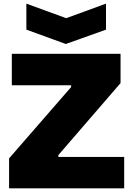

<svg xmlns="http://www.w3.org/2000/svg" viewBox="-20 -1036 730 1056"><path d="M125 -1016 344 -936 563 -1016V-873L342 -794L125 -873ZM30 -165 371 -557V-567H45V-740H643V-579L301 -183V-173H663V0H30Z"/></svg>

Font: Encode Sans Normal
Style: Black
Weight: 900
Designer: Pablo Impallari, Andres Torresi
Foundry: Pablo Impallari, Andres Torresi
Version: Version 1.000; ttfautohint (v1.00) -l 8 -r 50 -G 200 -x 14 -